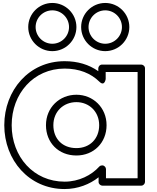

<svg xmlns="http://www.w3.org/2000/svg" viewBox="-20 -1232 1065 1299"><path d="M334 -1162C396.2 -1162 447 -1111.2 447 -1049C447 -986.8 396.2 -936 334 -936C271.8 -936 221 -986.8 221 -1049C221 -1111.2 271.8 -1162 334 -1162ZM334 -1212C244.2 -1212 171 -1138.8 171 -1049C171 -959.2 244.2 -886 334 -886C423.8 -886 497 -959.2 497 -1049C497 -1138.8 423.8 -1212 334 -1212ZM692 -1162C754.2 -1162 805 -1111.2 805 -1049C805 -986.8 754.2 -936 692 -936C629.8 -936 579 -986.8 579 -1049C579 -1111.2 629.8 -1162 692 -1162ZM692 -1212C602.2 -1212 529 -1138.8 529 -1049C529 -959.2 602.2 -886 692 -886C781.8 -886 855 -959.2 855 -1049C855 -1138.8 781.8 -1212 692 -1212ZM9 -385C9 -148.3 176.8 47 417 47C507 47 587.6 14.4 647 -32.5V-1C647 14.1 661.3 24 672 24H936C951.1 24 961 9.7 961 -1V-770C961 -785.1 946.7 -795 936 -795H670C654.9 -795 645 -780.7 645 -770V-750.4C581.3 -795.3 505.1 -818 417 -818C176.7 -818 9 -621.7 9 -385ZM59 -385C59 -598.3 207.3 -768 417 -768C515.5 -768 594.5 -736.2 652.5 -679.2C687.8 -644.4 695 -697 695 -697V-745H911V-26H697V-88C697 -98.7 687.1 -113 672 -113H670C663.7 -113 656.3 -110.1 651.5 -104.8C599 -46.8 514.5 -3 417 -3C207.2 -3 59 -171.7 59 -385ZM341 -385C341 -477.2 409.1 -541 497 -541C582.7 -541 651 -477.3 651 -385C651 -293.2 587.6 -230 497 -230C402.2 -230 341 -293.1 341 -385ZM291 -385C291 -266.9 375.8 -180 497 -180C614.4 -180 701 -266.8 701 -385C701 -504.7 609.3 -591 497 -591C382.9 -591 291 -504.8 291 -385Z"/></svg>

Font: Poland Can Into
Style: BigWritingsOLn
Weight: 700
Foundry: Cannot Into Space Fonts
Version: Version 0.92